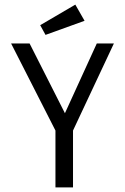

<svg xmlns="http://www.w3.org/2000/svg" viewBox="-20 -811 540 831"><path d="M177 -660 346 -721 306 -791 154 -702ZM220 0H296V-246L473 -623H399L261 -321L108 -623H28L220 -246Z"/></svg>

Font: Inconsolata Thin
Style: Regular
Weight: 100
Monospace: yes
Designer: Raph Levien, Cyreal, Brenton Simpson
Foundry: Raph Levien, Cyreal, Google
Version: Version 3.100